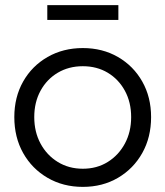

<svg xmlns="http://www.w3.org/2000/svg" viewBox="-20 -721 647 751"><path d="M304 10Q227 10 166 -25.5Q105 -61 70.5 -122.5Q36 -184 36 -263Q36 -341 70.5 -402Q105 -463 166 -498Q227 -533 304 -533Q381 -533 441.5 -498Q502 -463 536.5 -402Q571 -341 571 -263Q571 -184 536.5 -122.5Q502 -61 441.5 -25.5Q381 10 304 10ZM304 -61Q359 -61 401.5 -87.5Q444 -114 468.5 -159.5Q493 -205 493 -263Q493 -321 468.5 -366Q444 -411 401.5 -436.5Q359 -462 304 -462Q249 -462 206 -436.5Q163 -411 138.5 -366Q114 -321 114 -263Q114 -205 138.5 -159.5Q163 -114 206 -87.5Q249 -61 304 -61ZM165 -643V-701H443V-643Z"/></svg>

Font: Lexend Light
Style: Regular
Weight: 300
Designer: Bonnie Shaver-Troup, Thomas Jockin
Foundry: Lexend
Version: Version 1.007; ttfautohint (v1.8.3)